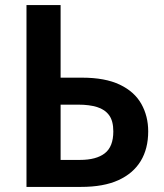

<svg xmlns="http://www.w3.org/2000/svg" viewBox="-20 -734 643 754"><path d="M84 0V-714H218V-429H302Q393 -429 450.5 -401.5Q508 -374 535 -326Q562 -278 562 -218Q562 -150 532.5 -101.5Q503 -53 445 -26.5Q387 0 298 0ZM294 -106Q358 -106 391.5 -132Q425 -158 425 -218Q425 -259 408.5 -281.5Q392 -304 361.5 -313.5Q331 -323 288 -323H218V-106Z"/></svg>

Font: Noto Sans Display SemiBold
Style: Regular
Weight: 600
Designer: Monotype Design Team
Foundry: Monotype Imaging Inc.
Version: Version 2.003